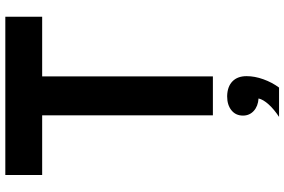

<svg xmlns="http://www.w3.org/2000/svg" viewBox="-198 -642 1095 740"><g transform="rotate(-90 350.0 -272.5)"><path d="M275 0V-658H45V-800H655V-658H425V0ZM269 255Q298 236 317 215Q336 194 340 176Q310 174 292 157.5Q274 141 274 116Q274 88 294.5 71.5Q315 55 348 55Q348 55 349 55Q350 55 350 55Q386 56 406 75.5Q426 95 426 130Q426 161 414 194.5Q402 228 382 255Z"/></g></svg>

Font: Martian Mono SemiBold
Style: Regular
Weight: 600
Monospace: yes
Designer: Roman Shamin
Foundry: Evil Martians
Version: Version 1.000; ttfautohint (v1.8.4.7-5d5b)